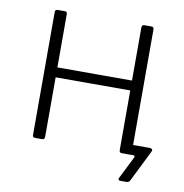

<svg xmlns="http://www.w3.org/2000/svg" viewBox="-74 -600 750 783"><g transform="rotate(10 300.5 -209.0)"><path d="M476 112Q463 112 468 101L514 9Q516 4 514.5 2Q513 0 509 0H469V-41H497V-49Q497 -41 504 -41H570Q576 -41 579.5 -37.5Q583 -34 580 -28L515 103Q513 107 509.5 109.5Q506 112 500 112ZM142 -519V-13Q142 -6 139.5 -3Q137 0 129 0H104Q97 0 94.5 -2.5Q92 -5 92 -11V-519Q92 -530 102 -530H133Q142 -530 142 -519ZM501 -519V-13Q501 -6 498.5 -3Q496 0 488 0H463Q456 0 453.5 -2.5Q451 -5 451 -11V-519Q451 -530 461 -530H492Q501 -530 501 -519ZM123 -258Q116 -258 116 -265V-292Q116 -299 123 -299H477Q484 -299 484 -292V-265Q484 -258 477 -258Z"/></g></svg>

Font: Libre Franklin ExtraLight
Style: Regular
Weight: 250
Designer: Pablo Impallari, Rodrigo Fuenzalida, Nhung Nguyen
Foundry: Impallari Type
Version: Version 3.000